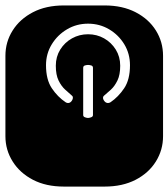

<svg xmlns="http://www.w3.org/2000/svg" viewBox="-22 -689 622 709"><path d="M213.9 0Q147.9 0 99.6 -25.1Q51.3 -50.3 24.7 -92.8Q-2 -135.3 -2 -186V-482.9Q-2 -534.2 24.7 -576.4Q51.3 -618.7 99.6 -643.8Q147.9 -668.9 213.9 -668.9H364.3Q430.2 -668.9 478.8 -643.8Q527.3 -618.7 553.7 -576.4Q580.1 -534.2 580.1 -482.9V-186Q580.1 -135.3 553.7 -92.8Q527.3 -50.3 478.8 -25.1Q430.2 0 364.3 0ZM229 -308.6Q236.8 -308.6 241.9 -315.2Q247.1 -321.8 247.1 -328.6Q247.1 -333.5 244.1 -335.4Q232.9 -345.2 218.8 -357.9Q204.6 -370.6 194.3 -391.6Q184.1 -412.6 184.1 -446.3Q184.1 -479.5 200.4 -505.9Q216.8 -532.2 243.9 -547.4Q271 -562.5 303.2 -562.5Q335.4 -562.5 362.3 -547.4Q389.2 -532.2 405.5 -505.9Q421.9 -479.5 421.9 -446.3Q421.9 -412.6 411.6 -391.6Q401.4 -370.6 387.5 -357.9Q373.5 -345.2 361.8 -335.4Q358.4 -332.5 358.4 -328.1Q358.4 -321.8 363.8 -315.2Q369.1 -308.6 377 -308.6Q381.3 -308.6 386.2 -311.5Q415 -331.1 436.5 -363Q458 -395 458 -448.2Q458 -490.7 437 -525.4Q416 -560.1 380.9 -580.8Q345.7 -601.6 303.2 -601.6Q260.7 -601.6 225.6 -580.8Q190.4 -560.1 169.2 -525.4Q147.9 -490.7 147.9 -448.2Q147.9 -395 169.4 -363Q190.9 -331.1 220.2 -311.5Q224.6 -308.6 229 -308.6ZM303.2 -253.4Q307.6 -253.4 314.5 -255.9Q321.3 -258.3 321.3 -264.2V-438.5Q321.3 -445.3 314.9 -447.3Q308.6 -449.2 303.2 -449.2Q297.9 -449.2 291.5 -447.3Q285.2 -445.3 285.2 -438.5V-264.2Q285.2 -258.3 291.7 -255.9Q298.3 -253.4 303.2 -253.4Z"/></svg>

Font: Monofett
Style: Regular
Weight: 400
Designer: Vernon Adams
Foundry: Vernon Adams
Version: Version 1.100; ttfautohint (v1.8.4.7-5d5b);gftools[0.9.28]